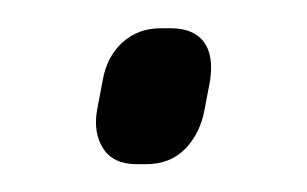

<svg xmlns="http://www.w3.org/2000/svg" viewBox="-20 -118 221 138"><path d="M78.1 0Q61.5 0 54.2 -11.2Q46.9 -22.5 49.8 -39.1L53.7 -59.6Q56.6 -77.1 67.9 -87.4Q79.1 -97.7 95.7 -97.7H102.5Q119.1 -97.7 126.5 -87.9Q133.8 -78.1 130.9 -59.6L127 -39.1Q124 -22.5 113.3 -11.2Q102.5 0 85 0Z"/></svg>

Font: Quicksand
Style: Italic
Weight: 400
Designer: Andrew Paglinawan
Foundry: Andrew Paglinawan
Version: Version 3.006